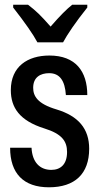

<svg xmlns="http://www.w3.org/2000/svg" viewBox="-20 -786 425 816"><path d="M139 -606H248C265 -638 302 -693 351 -754V-766H287C263 -747 236 -720 195 -673C152 -722 134 -739 99 -766H36V-754C86 -690 121 -640 139 -606ZM188 10C298 10 359 -47 359 -154C359 -239 313 -293 220 -321C139 -345 121 -378 121 -413C121 -458 152 -475 189 -475C234 -475 256 -443 260 -382H351C351 -483 301 -550 190 -550C97 -550 26 -503 26 -403C26 -329 63 -273 169 -240C243 -217 265 -186 265 -140C265 -87 237 -64 198 -64C149 -64 117 -97 114 -158H23C23 -49 80 10 188 10Z"/></svg>

Font: Kathrein 67 Medium Condensed
Style: Regular
Weight: 500
Width: 3
Designer: Lazydogs Typefoundry, based on Open Sans by Ascender Corporation
Foundry: Lazydogs Typefoundry
Version: Version 1.003;PS 001.003;hotconv 1.0.88;makeotf.lib2.5.64775